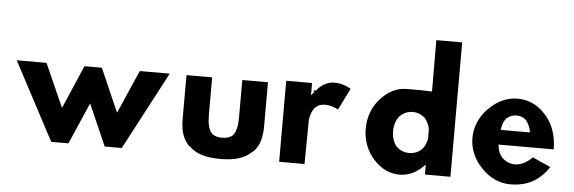

<svg xmlns="http://www.w3.org/2000/svg" viewBox="-54 -1044 3718 1244"><g transform="rotate(5 1805.5 -422.5)"><path d="M539 -263 656 4 658 7H767L770 4L1036 -500H843L840 -497L718 -218L596 -497L593 -500H483L480 -497L360 -218L236 -497L233 -500H41L308 4L311 7H420L423 4Z M1146 -500 1145 -499V-216C1145 -141 1161 -89 1195 -52V-54V-51L1198 -48L1205 -42H1206L1208 -41C1251 2 1315 22 1410 22C1505 22 1569 2 1612 -41L1614 -42H1615L1622 -48L1624 -50V-54V-50C1659 -87 1675 -140 1675 -216V-499L1674 -500H1509L1508 -499V-259C1508 -204 1501 -166 1480 -140L1479 -138C1462 -123 1439 -116 1410 -116C1381 -116 1359 -122 1341 -138L1340 -140C1319 -166 1312 -204 1312 -259V-499L1311 -500ZM1196 -49H1195V-57V-56ZM1199 -53H1198ZM1622 -53H1621ZM1625 -49H1624V-55Z M1976 -464H1981L1976 -459L1960 -440V-519L1959 -520H1793L1792 -519V6L1793 7H1956L1957 6L1960 -274C1960 -284 1964 -326 1989 -358V-359C2004 -375 2026 -387 2056 -387C2097 -387 2128 -372 2142 -363L2212 -504C2205 -508 2164 -535 2105 -535C2052 -535 2014 -503 1992 -477L1991 -475H1990L1986 -471V-474H1976Z M2543 -355H2544C2565 -377 2595 -390 2627 -390C2659 -390 2689 -377 2711 -353C2724 -337 2736 -313 2740 -286V-285V-228V-227C2736 -200 2725 -177 2711 -159C2691 -137 2660 -123 2627 -123C2594 -123 2565 -134 2543 -157H2542L2540 -159C2522 -183 2510 -216 2510 -256C2510 -295 2522 -328 2541 -353ZM2906 -866 2905 -867H2739L2738 -866L2739 -533H2730H2729C2668 -536 2602 -535 2576 -535C2512 -535 2460 -508 2417 -464L2409 -456C2361 -406 2332 -335 2332 -256C2332 -177 2361 -107 2408 -57L2416 -49C2458 -5 2511 22 2576 22C2636 22 2687 -5 2723 -42L2740 -57V6L2741 7H2905L2906 6Z M3231 -397V-401H3235C3251 -416 3273 -426 3300 -426C3324 -426 3345 -418 3362 -401L3363 -399C3376 -382 3387 -362 3392 -336L3394 -324H3204L3206 -336C3209 -357 3216 -379 3231 -397ZM3229 -147C3213 -166 3202 -190 3200 -218L3198 -228H3556L3557 -230C3557 -325 3525 -402 3476 -453L3469 -460C3423 -509 3364 -535 3295 -535C3224 -535 3161 -503 3111 -452L3103 -444C3056 -395 3026 -329 3026 -256C3026 -184 3056 -118 3103 -69L3110 -62C3159 -10 3223 22 3295 22C3376 22 3444 0 3500 -57L3508 -65C3521 -78 3533 -93 3545 -112L3427 -165C3356 -91 3276 -98 3231 -145Z"/></g></svg>

Font: Hussar Woodtype
Style: SeBd
Weight: 900
Foundry: Cannot Into Space Fonts
Version: Version 1.07